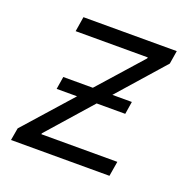

<svg xmlns="http://www.w3.org/2000/svg" viewBox="-102 -641 734 741"><g transform="rotate(20 265.0 -270.5)"><path d="M18.1 0 26.9 -50.8 404.3 -475.6 405.3 -480H108.9L118.7 -541H502L493.2 -486.8L121.1 -64.9L120.6 -61H432.6L422.4 0ZM116.2 -245.6 124.5 -297.4H406.2L397.9 -245.6Z"/></g></svg>

Font: Inter 17pt Light
Style: Italic
Weight: 300
Italic angle: -9.3988°
Version: Version 4.001;git-66647c0bb